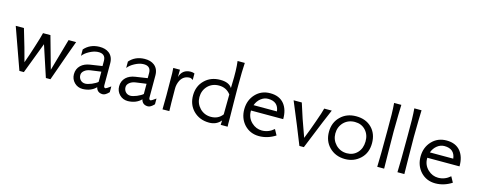

<svg xmlns="http://www.w3.org/2000/svg" viewBox="-31 -1167 4332 1744"><g transform="rotate(15 2135.5 -295.0)"><path d="M513 -386H584Q561 -326 446 0H403Q381 -70 307 -292L196 0H154L16 -387H93Q151 -195 178 -88Q208 -171 233 -252Q265 -352 272 -385V-387H343L342 -386H343V-385V-384Q361 -324 427 -84Q489 -300 513 -386Z M872 -238V-288Q871 -355 798 -351Q762 -349 721 -327Q680 -305 659 -277V-337Q712 -398 800 -400Q857 -401 892 -374Q933 -342 933 -279V-73Q933 -50 950 -50Q956 -50 997 -80V-26Q964 9 939 9Q887 9 875 -40Q829 8 750 10Q703 10 671.5 -22Q640 -54 640 -100Q640 -150 674 -183Q706 -213 759 -221Q787 -224 872 -238ZM875 -90V-186Q868 -185 834.5 -180.5Q801 -176 774 -172Q741 -167 719.5 -149Q698 -131 698 -108Q698 -80 715.5 -61.5Q733 -43 761 -43Q782 -43 820 -58Q859 -75 875 -90Z M1297 -238V-288Q1296 -355 1223 -351Q1187 -349 1146 -327Q1105 -305 1084 -277V-337Q1137 -398 1225 -400Q1282 -401 1317 -374Q1358 -342 1358 -279V-73Q1358 -50 1375 -50Q1381 -50 1422 -80V-26Q1389 9 1364 9Q1312 9 1300 -40Q1254 8 1175 10Q1128 10 1096.5 -22Q1065 -54 1065 -100Q1065 -150 1099 -183Q1131 -213 1184 -221Q1212 -224 1297 -238ZM1300 -90V-186Q1293 -185 1259.5 -180.5Q1226 -176 1199 -172Q1166 -167 1144.5 -149Q1123 -131 1123 -108Q1123 -80 1140.5 -61.5Q1158 -43 1186 -43Q1207 -43 1245 -58Q1284 -75 1300 -90Z M1696 -389V-328Q1679 -341 1666 -341Q1608 -341 1579 -288Q1560 -249 1561 -207Q1561 -131 1562 -77L1564 0L1500 1Q1503 -96 1500 -339Q1498 -353 1497 -388H1560L1559 -319Q1581 -395 1660 -396Q1681 -396 1696 -389Z M2045 -600H2113Q2108 -525 2108 -388V-349Q2108 -280 2109 -227Q2111 -103 2111 -84V-26Q2111 -21 2111.5 -16Q2112 -11 2112 -8Q2112 -5 2112 -2.5Q2112 0 2112 0H2047L2049 -42Q2008 8 1939 8Q1848 8 1789 -52Q1734 -109 1735 -196Q1736 -282 1792 -337Q1849 -394 1939 -394Q2021 -394 2050 -347L2051 -387Q2056 -518 2045 -600ZM1941 -341Q1878 -341 1836 -299Q1795 -256 1795 -194Q1795 -134 1837 -90Q1880 -47 1941 -47Q2010 -47 2049 -99Q2051 -223 2051 -287Q2010 -341 1941 -341Z M2409 -394Q2496 -394 2541 -338Q2583 -285 2582 -197H2279V-193Q2278 -129 2324 -86Q2366 -47 2420 -47Q2483 -47 2533 -91L2562 -38Q2489 9 2408 9Q2325 9 2270 -49Q2216 -108 2217 -195Q2218 -279 2271 -336Q2325 -394 2409 -394ZM2289 -250H2509Q2498 -340 2403 -340Q2366 -340 2335 -315.5Q2304 -291 2289 -250Z M2917 -386H2988Q2961 -327 2829 0H2787Q2726 -156 2629 -387H2706Q2745 -258 2810 -82Q2845 -169 2874 -253Q2908 -347 2917 -386Z M3418 -194Q3418 -103 3360 -48Q3301 8 3217 8Q3126 8 3067 -52Q3012 -109 3013 -196Q3014 -282 3070 -337Q3127 -394 3217 -394Q3308 -394 3363 -339Q3418 -284 3418 -194ZM3357 -194Q3358 -258 3319.5 -299.5Q3281 -341 3219 -341Q3156 -341 3114 -299Q3073 -256 3073 -194Q3073 -134 3115 -90Q3158 -47 3219 -47Q3279 -47 3317.5 -87.5Q3356 -128 3357 -194Z M3517 -600H3585Q3582 -537 3580 -349Q3580 -339 3582 -141L3584 0H3519Q3523 -92 3523 -340Q3525 -514 3517 -600Z M3707 -600H3775Q3772 -537 3770 -349Q3770 -339 3772 -141L3774 0H3709Q3713 -92 3713 -340Q3715 -514 3707 -600Z M4067 -394Q4154 -394 4199 -338Q4241 -285 4240 -197H3937V-193Q3936 -129 3982 -86Q4024 -47 4078 -47Q4141 -47 4191 -91L4220 -38Q4147 9 4066 9Q3983 9 3928 -49Q3874 -108 3875 -195Q3876 -279 3929 -336Q3983 -394 4067 -394ZM3947 -250H4167Q4156 -340 4061 -340Q4024 -340 3993 -315.5Q3962 -291 3947 -250Z"/></g></svg>

Font: GFS Neohellenic Rg
Style: Regular
Weight: 400
Designer: Takis Katsoulidis and George D. Matthiopoulos
Foundry: Takis Katsoulidis and George D. Matthiopoulos
Version: Version 1.0